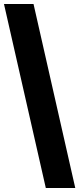

<svg xmlns="http://www.w3.org/2000/svg" viewBox="-20 -828 400 968"><path d="M211 120 0 -808H149L359.5 120Z"/></svg>

Font: Encode Sans SmCnd
Style: Bold
Weight: 700
Width: 4
Designer: Multiple Designers
Foundry: Impallari Type
Version: Version 3.002; ttfautohint (v1.8.3) -l 8 -r 50 -G 200 -x 14 